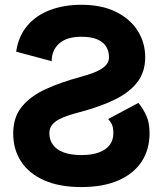

<svg xmlns="http://www.w3.org/2000/svg" viewBox="-20 -755 668 788"><path d="M424 -266.5 548.2 -332.7Q567.5 -308.8 580.6 -280.2Q593.8 -251.6 593.8 -207.7Q593.8 -141.3 561.3 -91.8Q528.8 -42.3 466.4 -14.8Q403.9 12.7 314 12.7Q224 12.7 161.7 -14.8Q99.3 -42.3 66.7 -91.8Q34.2 -141.3 34.2 -207.7Q34.2 -274.1 70 -317.6Q105.8 -361 168.8 -389.7Q231.7 -418.4 314 -440.3Q336.2 -446.5 356.6 -453.7Q377 -460.8 393 -470.2Q409 -479.5 418.2 -491.8Q427.4 -504.1 427.4 -519.9Q427.4 -544.1 416.1 -563.1Q404.8 -582 379.9 -593.1Q355 -604.1 314 -604.1Q253.7 -604.1 222.9 -576.5Q192.1 -548.9 192.1 -503.9L46.3 -543Q55.5 -605.8 91.4 -648.7Q127.3 -691.6 184.7 -713.5Q242.1 -735.4 314 -735.4Q396.7 -735.4 455.2 -706.7Q513.8 -678 544.8 -629.2Q575.9 -580.5 575.9 -519.9Q575.9 -459.4 543.4 -417.4Q510.9 -375.5 452.1 -346.7Q393.3 -318 314 -296.6Q288.2 -289.9 264.6 -282.5Q241.1 -275.1 222.6 -265.4Q204 -255.8 193.3 -241.9Q182.6 -228 182.6 -207.7Q182.6 -180.9 197.3 -160.7Q212 -140.6 241.3 -129.6Q270.5 -118.6 314 -118.6Q357.4 -118.6 386.7 -129.6Q415.9 -140.6 430.6 -160.7Q445.3 -180.9 445.3 -207.7Q445.3 -231.2 439.2 -244.2Q433.1 -257.2 424 -266.5Z"/></svg>

Font: Giphurs SC
Style: Regular
Weight: 400
Version: Version 0.920